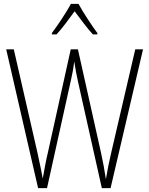

<svg xmlns="http://www.w3.org/2000/svg" viewBox="-20 -968 768 988"><path d="M384 -948H345C322 -905 275 -835 247 -798V-791H271C301 -823 337 -873 364 -910C393 -872 427 -824 458 -791H481V-798C459 -827 408 -903 384 -948ZM716 -714H676L552 -181C541 -135 533 -94 525 -46C517 -97 511 -130 500 -181L381 -714H344L226 -181C218 -149 208 -95 200 -49C195 -78 186 -121 173 -181L51 -714H12L176 0H222L344 -551C352 -586 357 -611 362 -652C369 -607 374 -581 382 -545L504 0H549Z"/></svg>

Font: Noto Sans Gujarati Condensed ExtraLight
Style: Regular
Weight: 200
Width: 3
Designer: Jelle Bosma - Monotype Design Team, Universal Thirst
Foundry: Monotype Imaging Inc.
Version: Version 2.106